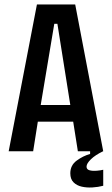

<svg xmlns="http://www.w3.org/2000/svg" viewBox="-20 -680 502 863"><path d="M19 0 146 -660H318L444 0H330L309 -133H150L129 0ZM224 -573 163 -208H296L238 -573ZM444 155Q421 161 395.5 162.5Q370 164 347.5 159Q325 154 310.5 139.5Q296 125 296 99Q296 63 324.5 42Q353 21 385 12V-5H443V0Q408 17 388.5 36Q369 55 369 69Q369 82 383 85.5Q397 89 414.5 87.5Q432 86 444 83Z"/></svg>

Font: Bricolage Grotesque 12pt Condensed Medium
Style: Regular
Weight: 500
Width: 3
Designer: Mathieu Triay
Foundry: Atelier Triay
Version: Version 1.001; ttfautohint (v1.8.4.7-5d5b);gftools[0.9.33.de